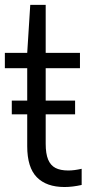

<svg xmlns="http://www.w3.org/2000/svg" viewBox="-20 -760 362 790"><path d="M316 -65.5V1Q278 9.5 245.5 9.5Q171 9.5 131.5 -30.8Q92 -71 92 -158.5V-289.5H28.5V-346H92V-479.5H0V-542.5H92L104.5 -740H168V-542.5H309V-479.5H168V-346H289V-289.5H168V-169Q168 -127.5 178 -103.5Q188 -79.5 208.2 -69Q228.5 -58.5 261 -58.5Q285.5 -58.5 316 -65.5Z"/></svg>

Font: Encode Sans Condensed
Style: Regular
Weight: 400
Width: 3
Designer: Multiple Designers
Foundry: Impallari Type
Version: Version 2.000